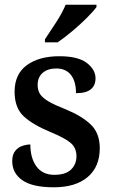

<svg xmlns="http://www.w3.org/2000/svg" viewBox="-20 -786 480 816"><path d="M209 10Q118 10 75 -20Q32 -50 32 -101Q32 -129 44.5 -144.5Q57 -160 75 -166Q93 -172 109 -172Q109 -114 135 -78.5Q161 -43 211 -43Q259 -43 282 -65.5Q305 -88 305 -122Q305 -157 281 -178Q257 -199 194 -225Q117 -257 79.5 -293Q42 -329 42 -396Q42 -471 94 -509Q146 -547 232 -547Q312 -547 349 -518.5Q386 -490 386 -453Q386 -423 366 -406.5Q346 -390 303 -390Q303 -440 281.5 -467.5Q260 -495 219 -495Q183 -495 161.5 -476.5Q140 -458 140 -425Q140 -401 151 -385Q162 -369 188 -354Q214 -339 260 -321Q328 -293 366 -256.5Q404 -220 404 -156Q404 -77 352.5 -33.5Q301 10 209 10ZM171 -619Q192 -650 218.5 -691Q245 -732 259 -766H390V-756Q378 -739 349.5 -710.5Q321 -682 287 -653.5Q253 -625 225 -606H171Z"/></svg>

Font: Noto Serif SemiCondensed SemiBold
Style: Regular
Weight: 600
Width: 4
Designer: Monotype Design Team
Foundry: Monotype Imaging Inc.
Version: Version 2.013; ttfautohint (v1.8.4.7-5d5b)